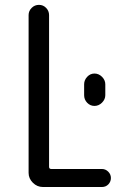

<svg xmlns="http://www.w3.org/2000/svg" viewBox="-20 -750 540 770"><path d="M317.4 -412.1Q317.4 -428.7 329.6 -441.9Q341.8 -455.1 358.9 -455.1Q376 -455.1 389.2 -441.9Q402.3 -428.7 402.3 -412.1V-368.2Q402.3 -351.6 389.2 -338.4Q376 -325.2 358.9 -325.2Q341.8 -325.2 329.6 -337.9Q317.4 -350.6 317.4 -368.2ZM152.3 0Q128.9 0 111.8 -17.1Q94.7 -34.2 94.7 -56.6V-689.5Q94.7 -706.1 106.9 -718.3Q119.1 -730.5 136.2 -730.5Q153.3 -730.5 165 -718.3Q176.8 -706.1 176.8 -689.5V-81.1Q176.8 -72.3 185.5 -72.3H388.7Q403.3 -72.3 414.1 -61.5Q424.8 -50.8 424.8 -36.1Q424.8 -21.5 414.6 -10.7Q404.3 0 388.7 0Z"/></svg>

Font: Rounded Mgen+ 2m regular
Style: Regular
Weight: 400
Designer: [Source Han Sans]
Ryoko NISHIZUKA  (kana & ideographs); Paul D. Hunt (Latin, Greek & Cyrillic); Wenlong ZHANG  (bopomofo
Version: Version 1.059.20150602